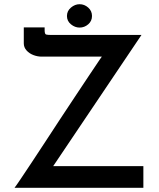

<svg xmlns="http://www.w3.org/2000/svg" viewBox="-20 -892 754 912"><path d="M49 0Q59 -13 80 -44.5Q101 -76 131 -121Q161 -166 195.5 -219Q230 -272 266.5 -327.5Q303 -383 338 -435.5Q373 -488 402.5 -532.5Q432 -577 453.5 -608.5Q475 -640 484 -652L497 -623H178Q158 -623 138.5 -630.5Q119 -638 106 -652.5Q93 -667 93 -686V-762H192V-749Q192 -730 199 -728Q206 -726 223 -726H652L224 -90L218 -103H661V0ZM298 -816Q298 -840 317 -856Q336 -872 358 -872Q381 -872 399 -856Q417 -840 417 -816Q417 -792 399 -776.5Q381 -761 358 -761Q336 -761 317 -776.5Q298 -792 298 -816Z"/></svg>

Font: Josefin Sans Medium
Style: Regular
Weight: 500
Designer: Santiago Orozco
Foundry: Typemade
Version: Version 2.001